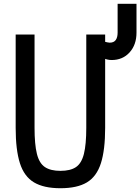

<svg xmlns="http://www.w3.org/2000/svg" viewBox="-20 -983 743 1017"><path d="M300 14Q212 14 160 -17Q108 -48 85.5 -118.5Q63 -189 63 -306V-800H163V-306Q163 -218 175.5 -168Q188 -118 218 -98Q248 -78 300 -78Q353 -78 382.5 -98Q412 -118 424.5 -168Q437 -218 437 -306V-800H537V-306Q537 -189 514.5 -118.5Q492 -48 440.5 -17Q389 14 300 14ZM571 -665Q548 -665 522 -677Q496 -689 481 -708V-800Q506 -769 530 -763Q554 -757 561 -757Q583 -757 593 -771Q603 -785 603 -810V-963H703V-810Q703 -746 666.5 -705.5Q630 -665 571 -665Z"/></svg>

Font: Victor Mono Thin
Style: Regular
Weight: 100
Monospace: yes
Designer: Rune Bjørnerås
Version: Version 1.561;gftools[0.9.30]